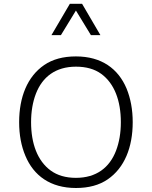

<svg xmlns="http://www.w3.org/2000/svg" viewBox="-20 -963 782 989"><path d="M371.1 -672.4C305.2 -672.4 251 -657.7 207.5 -627.9C121.1 -568.8 78.6 -462.9 78.6 -333.5C78.6 -268.6 89.4 -210.9 110.8 -160.2C153.3 -58.1 239.7 5.4 371.1 5.4C437 5.4 491.2 -9.3 534.7 -39.1C621.1 -98.1 663.6 -204.1 663.6 -333.5C663.6 -398.4 652.8 -456.1 631.8 -507.3C588.9 -608.9 503.4 -672.4 371.1 -672.4ZM371.1 -619.6C423.8 -619.6 467.3 -607.4 501.5 -582.5C569.8 -532.7 602.5 -443.4 602.5 -333.5C602.5 -278.8 594.2 -230 577.6 -186.5C544.4 -100.1 476.6 -46.9 371.1 -46.9C318.8 -46.9 275.4 -59.6 241.2 -84.5C172.9 -134.3 140.1 -223.6 140.1 -333.5C140.1 -388.2 148.4 -437 165 -480.5C198.2 -566.4 266.1 -619.6 371.1 -619.6ZM402.8 -943.4H339.8L245.1 -782.2H293.9L371.1 -908.7L448.2 -782.2H497.1Z"/></svg>

Font: Estedad Light
Style: Regular
Weight: 300
Designer: Amin Abedi
Version: Version 7.3